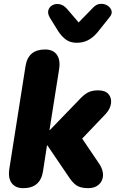

<svg xmlns="http://www.w3.org/2000/svg" viewBox="-20 -972 620 1001"><path d="M101 9Q60 9 40.5 -18Q21 -45 29 -94L113 -627Q120 -671 145.5 -692.5Q171 -714 215 -714Q257 -714 276.5 -686.5Q296 -659 288 -610L238 -294H240L389 -448Q414 -476 436 -488.5Q458 -501 491 -501Q528 -501 545 -482Q562 -463 559 -434.5Q556 -406 532 -379L387 -227L381 -290L500 -114Q519 -83 517 -55Q515 -27 494.5 -9Q474 9 440 9Q400 9 378 -6Q356 -21 333 -58L227 -214H225L204 -78Q190 9 101 9ZM380 -749Q347 -749 324.5 -765Q302 -781 283 -810L241 -878Q227 -901 232 -918.5Q237 -936 253.5 -945Q270 -954 291 -950Q312 -946 330 -925L390 -855L467 -934Q484 -951 504.5 -952Q525 -953 541 -942.5Q557 -932 561.5 -916Q566 -900 551 -882L488 -803Q465 -776 439 -762.5Q413 -749 380 -749Z"/></svg>

Font: Nunito ExtraLight Black
Style: Italic
Weight: 900
Italic angle: -9°
Version: Version 3.602